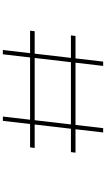

<svg xmlns="http://www.w3.org/2000/svg" viewBox="280 -1020 740 1340"><g transform="rotate(90 650.0 -350.0)"><path d="M194 -190 198 -222H354.5L384 -475H227L231 -507H387.5L410 -700H440L417.5 -507H852L874.5 -700H904.5L882 -507H1045.5L1041.5 -475H878.5L849 -222H1012.5L1008.5 -190H845.5L823.5 0H793.5L815.5 -190H381L359 0H329L351 -190ZM384.5 -222H819L848.5 -475H414Z"/></g></svg>

Font: Trispace Expanded Thin
Style: Regular
Weight: 100
Width: 7
Designer: Tyler Finck
Foundry: Etcetera Type Company
Version: Version 1.210; ttfautohint (v1.8.3)